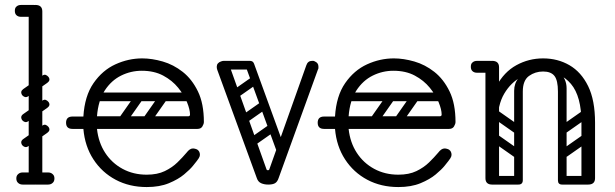

<svg xmlns="http://www.w3.org/2000/svg" viewBox="-20 -746 2485 776"><path d="M123 0Q96 0 96 -26V-700Q96 -726 123 -726Q151 -726 151 -700V-26Q151 0 123 0ZM150 -702Q148 -689 141 -685Q137 -678 116 -678H65Q53 -678 46 -685Q40 -691 40 -702Q40 -714 46 -719Q53 -726 65 -726H116Q127 -726 133 -724.5Q139 -723 140 -721Q144 -717 147 -712Q150 -707 150 -702ZM46 -25Q46 -36 53 -42Q60 -49 72 -49H121Q133 -49 140 -43Q147 -36 147 -25Q147 -13 140 -6Q133 0 121 0H72Q60 0 53 -7Q46 -13 46 -25ZM200 -25Q200 -13 193 -7Q186 0 174 0H125Q114 0 106 -6Q99 -13 99 -25Q99 -36 106 -43Q114 -49 125 -49H174Q186 -49 193 -42Q200 -36 200 -25ZM94 -357Q87 -352 80.5 -354Q74 -356 69 -362Q65 -369 66 -375Q67 -381 74 -386L151 -440Q159 -446 165.5 -443Q172 -440 176 -435Q181 -428 179.5 -422Q178 -416 171 -411ZM94 -155Q87 -150 80.5 -152Q74 -154 69 -160Q65 -167 66 -173Q67 -179 74 -184L151 -238Q159 -244 165.5 -241Q172 -238 176 -233Q181 -226 179.5 -220Q178 -214 171 -209ZM94 -256Q87 -251 80.5 -253Q74 -255 69 -261Q65 -268 66 -274Q67 -280 74 -285L151 -339Q159 -345 165.5 -342Q172 -339 176 -334Q181 -327 179.5 -321Q178 -315 171 -310Z M573 10Q503 10 447.5 -19.5Q392 -49 357.5 -102Q323 -155 317 -225H273Q247 -225 247 -250Q247 -275 273 -275H317Q322 -358 358 -410Q394 -462 446.5 -486Q499 -510 555 -510Q594 -510 637.5 -497.5Q681 -485 718.5 -455.5Q756 -426 780 -376.5Q804 -327 804 -253Q804 -245 798 -235Q792 -225 778 -225H372Q378 -170 405 -128.5Q432 -87 475.5 -63.5Q519 -40 573 -40Q616 -40 646 -54.5Q676 -69 697 -89.5Q718 -110 734 -129Q740 -137 746.5 -141.5Q753 -146 760 -146Q764 -146 769.5 -144.5Q775 -143 778 -141Q788 -134 788 -120Q788 -114 783 -106Q778 -98 760 -76Q748 -61 724 -41Q700 -21 662.5 -5.5Q625 10 573 10ZM372 -276H740Q748 -276 748 -283Q748 -303 736 -332.5Q724 -362 700 -391.5Q676 -421 639.5 -440.5Q603 -460 553 -460Q509 -460 469.5 -440.5Q430 -421 403.5 -380.5Q377 -340 372 -276ZM658 -372H761V-337H658ZM552 -366Q565 -356 556 -343L490 -249Q481 -235 465 -246Q452 -256 461 -269L527 -363Q531 -368 538 -369.5Q545 -371 552 -366ZM650 -366Q663 -356 654 -343L588 -249Q579 -235 563 -246Q550 -256 559 -269L625 -363Q629 -368 636 -369.5Q643 -371 650 -366ZM354 -259Q354 -276 371 -276H703Q720 -276 720 -259Q720 -241 704 -241H372Q354 -241 354 -259ZM354 -355Q354 -372 371 -372H703Q720 -372 720 -355Q720 -337 704 -337H372Q354 -337 354 -355Z M1064 0Q1048 0 1035.5 -5.5Q1023 -11 1018 -26L858 -464Q857 -467 856.5 -470Q856 -473 856 -476Q856 -492 874 -498Q882 -500 885 -500Q900 -500 907 -482L1057 -62Q1058 -58 1063 -58Q1068 -58 1069 -63L1218 -482Q1224 -500 1241 -500Q1243 -500 1246 -500Q1249 -500 1252 -498Q1267 -492 1267 -477Q1267 -475 1267 -471.5Q1267 -468 1265 -465L1106 -26Q1101 -11 1091.5 -5.5Q1082 0 1064 0ZM867 -482Q867 -500 885 -500H989Q1007 -500 1007 -482Q1007 -465 988 -465H884Q867 -465 867 -482ZM1123 -116Q1107 -111 1101 -127L974 -475Q967 -492 980 -496Q1001 -504 1007 -488L1134 -139Q1136 -132 1134 -125.5Q1132 -119 1123 -116ZM941 -352Q926 -341 917 -355Q913 -360 912.5 -367Q912 -374 920 -380L997 -434Q1012 -444 1022 -430Q1026 -424 1025.5 -417.5Q1025 -411 1018 -406ZM979 -252Q964 -241 955 -255Q951 -260 950.5 -267Q950 -274 958 -280L1035 -334Q1050 -344 1060 -330Q1064 -324 1063.5 -317.5Q1063 -311 1056 -306ZM1009 -158Q994 -147 985 -161Q981 -166 980.5 -173Q980 -180 988 -186L1065 -240Q1080 -250 1090 -236Q1094 -230 1093.5 -223.5Q1093 -217 1086 -212Z M1590 10Q1520 10 1464.5 -19.5Q1409 -49 1374.5 -102Q1340 -155 1334 -225H1290Q1264 -225 1264 -250Q1264 -275 1290 -275H1334Q1339 -358 1375 -410Q1411 -462 1463.5 -486Q1516 -510 1572 -510Q1611 -510 1654.5 -497.5Q1698 -485 1735.5 -455.5Q1773 -426 1797 -376.5Q1821 -327 1821 -253Q1821 -245 1815 -235Q1809 -225 1795 -225H1389Q1395 -170 1422 -128.5Q1449 -87 1492.5 -63.5Q1536 -40 1590 -40Q1633 -40 1663 -54.5Q1693 -69 1714 -89.5Q1735 -110 1751 -129Q1757 -137 1763.5 -141.5Q1770 -146 1777 -146Q1781 -146 1786.5 -144.5Q1792 -143 1795 -141Q1805 -134 1805 -120Q1805 -114 1800 -106Q1795 -98 1777 -76Q1765 -61 1741 -41Q1717 -21 1679.5 -5.5Q1642 10 1590 10ZM1389 -276H1757Q1765 -276 1765 -283Q1765 -303 1753 -332.5Q1741 -362 1717 -391.5Q1693 -421 1656.5 -440.5Q1620 -460 1570 -460Q1526 -460 1486.5 -440.5Q1447 -421 1420.5 -380.5Q1394 -340 1389 -276ZM1675 -372H1778V-337H1675ZM1569 -366Q1582 -356 1573 -343L1507 -249Q1498 -235 1482 -246Q1469 -256 1478 -269L1544 -363Q1548 -368 1555 -369.5Q1562 -371 1569 -366ZM1667 -366Q1680 -356 1671 -343L1605 -249Q1596 -235 1580 -246Q1567 -256 1576 -269L1642 -363Q1646 -368 1653 -369.5Q1660 -371 1667 -366ZM1371 -259Q1371 -276 1388 -276H1720Q1737 -276 1737 -259Q1737 -241 1721 -241H1389Q1371 -241 1371 -259ZM1371 -355Q1371 -372 1388 -372H1720Q1737 -372 1737 -355Q1737 -337 1721 -337H1389Q1371 -337 1371 -355Z M1956 -250Q1956 -341 1986.5 -398Q2017 -455 2067 -482.5Q2117 -510 2175 -510Q2234 -510 2281.5 -482.5Q2329 -455 2357 -398Q2385 -341 2385 -250H2330Q2330 -357 2287.5 -407Q2245 -457 2175 -457Q2129 -457 2087 -435Q2045 -413 2018 -367.5Q1991 -322 1991 -250ZM1969 0Q1942 0 1942 -26V-474Q1942 -500 1969 -500Q1997 -500 1997 -474V-26Q1997 0 1969 0ZM1908 -452Q1896 -452 1889 -459Q1883 -465 1883 -476Q1883 -488 1889 -493Q1896 -500 1908 -500H1959Q1970 -500 1976 -498.5Q1982 -497 1983 -495Q1987 -491 1990 -486Q1993 -481 1993 -476Q1991 -463 1984 -459Q1980 -452 1959 -452ZM2357 0Q2330 0 2330 -26V-250Q2330 -276 2357 -276Q2385 -276 2385 -250V-26Q2385 0 2357 0ZM2252 0Q2235 0 2235 -17V-379Q2235 -396 2252 -396Q2270 -396 2270 -380V-18Q2270 0 2252 0ZM2175 -457Q2143 -457 2118 -439Q2093 -421 2093 -376V-281H2058V-379Q2058 -409 2076 -431Q2094 -453 2123.5 -464.5Q2153 -476 2186 -476ZM2175 -457 2165 -476Q2215 -476 2242.5 -451.5Q2270 -427 2270 -389V-281H2235V-376Q2235 -421 2221 -439Q2207 -457 2175 -457ZM1953 -17Q1953 -35 1971 -35H2074Q2092 -35 2092 -17Q2092 0 2073 0H1970Q1953 0 1953 -17ZM2237 -17Q2237 -35 2255 -35H2358Q2376 -35 2376 -17Q2376 0 2357 0H2254Q2237 0 2237 -17ZM1968 -198Q1978 -211 1991 -202L2085 -136Q2099 -127 2088 -111Q2078 -98 2065 -107L1971 -173Q1966 -177 1964.5 -184Q1963 -191 1968 -198ZM1968 -296Q1978 -309 1991 -300L2085 -234Q2099 -225 2088 -209Q2078 -196 2065 -205L1971 -271Q1966 -275 1964.5 -282Q1963 -289 1968 -296ZM2075 0Q2058 0 2058 -17V-349Q2058 -366 2075 -366Q2093 -366 2093 -350V-18Q2093 0 2075 0ZM1979 0Q1962 0 1962 -17V-349Q1962 -366 1979 -366Q1997 -366 1997 -350V-18Q1997 0 1979 0ZM2271 -211Q2256 -200 2247 -214Q2243 -219 2242.5 -226Q2242 -233 2250 -239L2327 -293Q2342 -303 2352 -289Q2356 -283 2355.5 -276.5Q2355 -270 2348 -265ZM2273 -114Q2258 -103 2249 -117Q2245 -122 2244.5 -129Q2244 -136 2252 -142L2329 -196Q2344 -206 2354 -192Q2358 -186 2357.5 -179.5Q2357 -173 2350 -168Z"/></svg>

Font: Agu Display Uzo
Style: Regular
Weight: 400
Designer: Oluwaseun Badejo
Version: Version 1.103